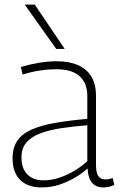

<svg xmlns="http://www.w3.org/2000/svg" viewBox="-20 -810 525 840"><path d="M35 -117Q35 -165 56.5 -195.5Q78 -226 120 -244Q162 -262 222.5 -272.5Q283 -283 362 -290V-390Q362 -446 328.5 -476.5Q295 -507 227 -507Q207 -507 183.5 -505Q160 -503 134 -498Q108 -493 79 -484L71 -517Q112 -529 152 -535.5Q192 -542 228 -542Q283 -542 321.5 -525Q360 -508 380 -474.5Q400 -441 400 -390V-90Q400 -52 411 -38.5Q422 -25 442 -25Q449 -25 456.5 -26.5Q464 -28 473 -31L480 -1Q467 5 455.5 7.5Q444 10 433 10Q400 10 382.5 -10.5Q365 -31 363 -73Q340 -52 309 -33.5Q278 -15 241 -2.5Q204 10 161 10Q132 10 109 2Q86 -6 69.5 -21.5Q53 -37 44 -61Q35 -85 35 -117ZM74 -122Q74 -72 100 -46.5Q126 -21 170 -21Q204 -21 238 -32Q272 -43 304 -62Q336 -81 362 -105V-262Q299 -257 246.5 -249Q194 -241 155 -226Q116 -211 95 -186Q74 -161 74 -122ZM226 -596 88 -790H132L263 -596Z"/></svg>

Font: Georama ExtraLight
Style: Regular
Weight: 250
Version: Version 1.001